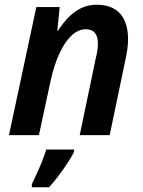

<svg xmlns="http://www.w3.org/2000/svg" viewBox="-20 -573 608 814"><path d="M18 0 134 -543H233L223 -443H226Q245 -473 269 -498Q293 -523 323 -538Q353 -553 391 -553Q434 -553 464 -535.5Q494 -518 508.5 -485Q523 -452 523 -407Q523 -386 519.5 -362.5Q516 -339 511 -316L445 0H318L386 -326Q391 -345 393 -360Q395 -375 395 -388Q395 -419 382 -434Q369 -449 343 -449Q312 -449 283.5 -422.5Q255 -396 232 -346.5Q209 -297 194 -228L145 0ZM115 208Q124 189 136 163Q148 137 159 109.5Q170 82 176 61H294V71Q284 91 267 117Q250 143 230 170Q210 197 188 221H115Z"/></svg>

Font: Noto Sans Display SemiBold
Style: Italic
Weight: 600
Italic angle: -12°
Designer: Monotype Design Team
Foundry: Monotype Imaging Inc.
Version: Version 2.003